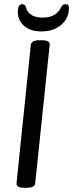

<svg xmlns="http://www.w3.org/2000/svg" viewBox="-20 -894 349 916"><path d="M96 2Q56 2 59 -21L127 -680Q129 -691 138.5 -696.5Q148 -702 170 -702H178Q220 -702 217 -680L148 -20Q147 -9 137 -3.5Q127 2 104 2ZM177 -744Q125 -744 95 -770.5Q65 -797 65 -837Q65 -857 70.5 -865.5Q76 -874 87 -874Q100 -874 104 -858Q110 -834 131 -822Q152 -810 184 -810Q247 -810 271 -858Q275 -866 279.5 -870Q284 -874 294 -874Q309 -874 309 -856Q309 -807 272 -775.5Q235 -744 177 -744Z"/></svg>

Font: Asap Condensed Condensed Regular
Style: Italic
Weight: 400
Width: 3
Italic angle: -6°
Designer: Pablo Cosgaya
Foundry: Omnibus-Type
Version: Version 3.001; ttfautohint (v1.8.4.7-5d5b)